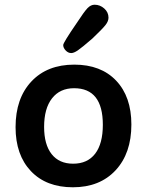

<svg xmlns="http://www.w3.org/2000/svg" viewBox="-20 -784 624 814"><path d="M248 -593Q248 -603 305 -686Q337 -735 351 -749.5Q365 -764 381 -764Q404 -764 422 -748Q440 -732 440 -709Q440 -694 427 -677.5Q414 -661 372 -621Q327 -582 310 -570.5Q293 -559 282 -559Q269 -559 258.5 -570Q248 -581 248 -593ZM289 10Q176 10 111 -58.5Q46 -127 46 -245Q46 -367 113 -438.5Q180 -510 295 -510Q408 -510 472.5 -442Q537 -374 537 -256Q537 -134 470 -62Q403 10 289 10ZM290 -90Q351 -90 383.5 -132.5Q416 -175 416 -255Q416 -410 294 -410Q234 -410 200.5 -367Q167 -324 167 -246Q167 -171 199 -130.5Q231 -90 290 -90Z"/></svg>

Font: Solway Medium
Style: Regular
Weight: 500
Designer: Mariya V. Pigoulevskaya
Foundry: The Northern Block Ltd.
Version: Version 1.000;hotconv 1.0.109;makeotfexe 2.5.65596